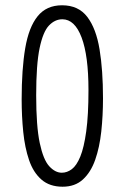

<svg xmlns="http://www.w3.org/2000/svg" viewBox="-20 -693 472 727"><path d="M217 14Q168 14 137 -13Q106 -40 90 -87Q74 -134 68 -193.5Q62 -253 62 -317Q62 -431 75.5 -510.5Q89 -590 122.5 -631.5Q156 -673 215 -673Q277 -673 310.5 -629Q344 -585 357 -506Q370 -427 370 -321Q370 -255 363.5 -195Q357 -135 340.5 -88Q324 -41 294 -13.5Q264 14 217 14ZM214 -39Q234 -39 252 -52.5Q270 -66 284 -100Q298 -134 306.5 -195.5Q315 -257 315 -352Q315 -482 289 -551Q263 -620 216 -620Q188 -620 165.5 -596.5Q143 -573 130 -511Q117 -449 117 -332Q117 -215 130.5 -151.5Q144 -88 166.5 -63.5Q189 -39 214 -39Z"/></svg>

Font: Bricolage Grotesque 12pt Condensed ExtraLight
Style: Regular
Weight: 200
Width: 3
Designer: Mathieu Triay
Foundry: Atelier Triay
Version: Version 1.001; ttfautohint (v1.8.4.7-5d5b);gftools[0.9.33.de